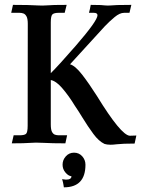

<svg xmlns="http://www.w3.org/2000/svg" viewBox="-20 -598 594 803"><path d="M442.4 7.3Q427.2 7.3 417 3.9Q393.1 -7.3 370.4 -38.1Q347.7 -68.8 324.7 -106.4Q309.1 -132.3 293 -155.8Q267.6 -197.8 238.8 -231Q213.4 -259.8 192.4 -263.2V-78.1Q192.4 -55.7 197.5 -46.4Q202.6 -37.1 210 -34.7Q217.3 -32.2 225.6 -32.2H260.7Q256.8 -12.2 253.4 1.5Q198.2 1.5 163.1 -0.5Q147.9 -1.5 130.4 -1.5Q117.7 -1.5 107.4 -0.5Q82.5 1.5 29.3 1.5L37.1 -32.2H62Q81.1 -32.2 88.4 -37.8Q95.7 -43.5 95.7 -72.3L96.2 -498Q96.2 -520 90.8 -529.5Q85.4 -539.1 77.9 -541.7Q70.3 -544.4 62 -544.4H26.9Q31.2 -561.5 34.2 -577.6Q101.6 -577.6 139.6 -575.2Q147.5 -574.7 157.7 -574.7Q169.9 -574.7 180.2 -575.7Q196.8 -577.6 258.8 -577.6L250.5 -544.4H225.6Q207 -544.4 199.7 -538.3Q192.4 -532.2 192.4 -504.4V-292Q224.6 -323.7 296.9 -406.7Q387.7 -511.2 387.7 -534.2Q387.7 -544.4 372.6 -544.4H352.1Q356.9 -561.5 359.4 -577.6Q389.6 -577.6 401.1 -576.9Q412.6 -576.2 418.2 -575.4Q423.8 -574.7 431.2 -574.7Q439 -574.7 446.5 -575.4Q454.1 -576.2 470.5 -576.9Q486.8 -577.6 529.3 -577.6L521.5 -544.4H499Q481 -544.4 459.5 -526.6Q438 -508.8 418 -487.8L272.9 -329.1Q294.4 -323.2 323.5 -285.9Q352.5 -248.5 385.3 -196.8Q486.3 -32.2 522.9 -30.3L550.3 -31.2L543 2.4Q494.1 2.4 467.8 5.4Q453.6 7.3 442.4 7.3ZM247.1 185.5 245.1 173.3Q244.1 167 243.2 163.6L242.2 160.2V159.7L239.7 151.4L255.9 153.3Q278.8 153.3 278.8 139.2Q265.6 137.7 253.7 123.5Q241.7 109.4 241.7 90.8Q241.7 70.8 255.4 55.7Q269 40.5 289.6 40.5Q310.5 40.5 324 55.7Q337.4 70.8 337.4 90.8Q337.4 185.5 247.1 185.5Z"/></svg>

Font: Quaaykop
Style: Medium
Weight: 500
Designer: Tup Wanders
Foundry: Free font, DO NOT SELL
Version: Version 1.00;July 31, 2023;FontCreator 11.5.0.2430 64-bit